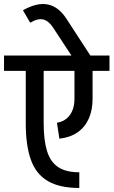

<svg xmlns="http://www.w3.org/2000/svg" viewBox="-45 -914 564 954"><path d="M349 20Q251 20 192.5 -14.5Q134 -49 108.5 -120Q83 -191 83 -301H172Q172 -218 188.5 -164Q205 -110 243.5 -84Q282 -58 349 -58ZM83 -301V-604H172V-301ZM325 -423V-605H415V-423ZM-25 -562V-638H499V-562ZM415 -423Q415 -367 396 -324.5Q377 -282 340.5 -256.5Q304 -231 250 -225L238 -304Q267 -309 286.5 -325.5Q306 -342 315.5 -367Q325 -392 325 -423ZM310 -638 220 -775 285 -821 404 -638ZM220 -775Q198 -810 170.5 -817Q143 -824 105 -801L69 -863Q140 -903 193.5 -891.5Q247 -880 285 -821Z"/></svg>

Font: Akshar Light
Style: Regular
Weight: 400
Version: Version 1.100